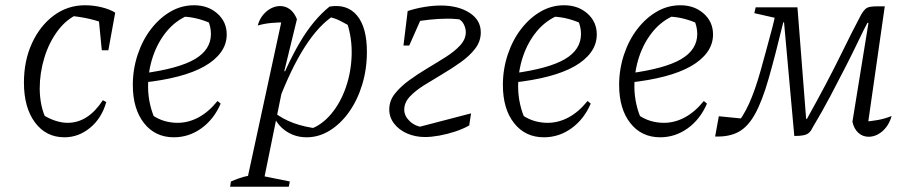

<svg xmlns="http://www.w3.org/2000/svg" viewBox="-20 -514 3469 730"><path d="M225 8Q155 8 113 -48.5Q71 -105 71 -200Q71 -283 101.5 -349.5Q132 -416 184.5 -455Q237 -494 303 -494Q335 -494 366 -486.5Q397 -479 418 -466L395 -418Q327 -447 244 -454L280 -462Q233 -442 199.5 -397Q166 -352 148.5 -294Q131 -236 131 -178Q131 -145 137.5 -114Q144 -83 158 -56L142 -78Q166 -63 190.5 -55Q215 -47 237 -47Q276 -47 309.5 -68.5Q343 -90 371 -133L384 -126Q367 -65 323 -28.5Q279 8 225 8ZM367 -323 353 -467 418 -466 392 -323Z M641 8Q570 8 527.5 -46Q485 -100 485 -191Q485 -251 503.5 -306.5Q522 -362 554.5 -404Q587 -446 628.5 -470Q670 -494 718 -494Q771 -494 806.5 -462.5Q842 -431 842 -383Q842 -346 820 -315.5Q798 -285 757.5 -262Q717 -239 658 -223.5Q599 -208 524 -200V-235Q659 -253 720.5 -289Q782 -325 782 -385Q782 -413 769 -441L791 -421Q764 -434 734.5 -442Q705 -450 672 -451L696 -456Q648 -436 614 -395Q580 -354 561.5 -299.5Q543 -245 543 -184Q543 -151 550.5 -117.5Q558 -84 573 -53L558 -77Q581 -61 605.5 -54Q630 -47 655 -47Q696 -47 734.5 -67.5Q773 -88 807 -130L819 -120Q793 -60 745.5 -26Q698 8 641 8Z M1146 8Q1105 8 1072 -12.5Q1039 -33 1022 -69V-87Q1085 -37 1189 -25L1157 -22Q1203 -38 1238.5 -80Q1274 -122 1294.5 -180.5Q1315 -239 1317 -304Q1319 -369 1299 -429L1322 -408Q1298 -422 1275 -434Q1252 -446 1224 -451L1248 -454Q1192 -418 1139.5 -336.5Q1087 -255 1037 -124L1020 -137Q1070 -268 1120.5 -353.5Q1171 -439 1233 -489Q1300 -500 1337.5 -455Q1375 -410 1375 -317Q1375 -251 1357 -192Q1339 -133 1307 -88Q1275 -43 1233.5 -17.5Q1192 8 1146 8ZM855 196 858 176Q886 164 906 158.5Q926 153 953 150L1082 176L1078 196ZM914 196 1056 -460 1066 -429Q1035 -429 1009.5 -426.5Q984 -424 960 -417Q966 -440 979.5 -456.5Q993 -473 1010 -482Q1027 -491 1045 -491Q1066 -491 1082.5 -478.5Q1099 -466 1109 -441L1061 -244L1067 -241L978 196Z M1596 7Q1559 7 1528 -6.5Q1497 -20 1478.5 -44Q1460 -68 1460 -98Q1460 -131 1481.5 -158Q1503 -185 1536 -209Q1569 -233 1606 -255Q1643 -277 1676 -298Q1709 -319 1730 -342Q1751 -365 1751 -392Q1751 -406 1743.5 -421.5Q1736 -437 1719 -444L1749 -437Q1733 -440 1716 -441.5Q1699 -443 1681 -443Q1647 -443 1611.5 -439Q1576 -435 1541 -429L1530 -472Q1560 -482 1593.5 -487.5Q1627 -493 1656 -493Q1722 -493 1765 -465.5Q1808 -438 1808 -391Q1808 -357 1787 -329.5Q1766 -302 1732.5 -278Q1699 -254 1662.5 -232.5Q1626 -211 1592.5 -190Q1559 -169 1538 -146.5Q1517 -124 1517 -97Q1517 -73 1537.5 -53.5Q1558 -34 1589 -30L1560 -28L1771 -83L1764 -37Q1741 -24 1711 -14Q1681 -4 1650.5 1.5Q1620 7 1596 7ZM1514 -341 1530 -472H1594L1536 -341Z M2048 8Q1977 8 1934.5 -46Q1892 -100 1892 -191Q1892 -251 1910.5 -306.5Q1929 -362 1961.5 -404Q1994 -446 2035.5 -470Q2077 -494 2125 -494Q2178 -494 2213.5 -462.5Q2249 -431 2249 -383Q2249 -346 2227 -315.5Q2205 -285 2164.5 -262Q2124 -239 2065 -223.5Q2006 -208 1931 -200V-235Q2066 -253 2127.5 -289Q2189 -325 2189 -385Q2189 -413 2176 -441L2198 -421Q2171 -434 2141.5 -442Q2112 -450 2079 -451L2103 -456Q2055 -436 2021 -395Q1987 -354 1968.5 -299.5Q1950 -245 1950 -184Q1950 -151 1957.5 -117.5Q1965 -84 1980 -53L1965 -77Q1988 -61 2012.5 -54Q2037 -47 2062 -47Q2103 -47 2141.5 -67.5Q2180 -88 2214 -130L2226 -120Q2200 -60 2152.5 -26Q2105 8 2048 8Z M2490 8Q2419 8 2376.5 -46Q2334 -100 2334 -191Q2334 -251 2352.5 -306.5Q2371 -362 2403.5 -404Q2436 -446 2477.5 -470Q2519 -494 2567 -494Q2620 -494 2655.5 -462.5Q2691 -431 2691 -383Q2691 -346 2669 -315.5Q2647 -285 2606.5 -262Q2566 -239 2507 -223.5Q2448 -208 2373 -200V-235Q2508 -253 2569.5 -289Q2631 -325 2631 -385Q2631 -413 2618 -441L2640 -421Q2613 -434 2583.5 -442Q2554 -450 2521 -451L2545 -456Q2497 -436 2463 -395Q2429 -354 2410.5 -299.5Q2392 -245 2392 -184Q2392 -151 2399.5 -117.5Q2407 -84 2422 -53L2407 -77Q2430 -61 2454.5 -54Q2479 -47 2504 -47Q2545 -47 2583.5 -67.5Q2622 -88 2656 -130L2668 -120Q2642 -60 2594.5 -26Q2547 8 2490 8Z M3283 6Q3260 6 3243.5 -9Q3227 -24 3221 -51L3282 -427H3278Q3265 -403 3244.5 -360Q3224 -317 3196.5 -263Q3169 -209 3137 -148.5Q3105 -88 3069 -28Q3063 -15 3055 -8.5Q3047 -2 3034 0.5Q3021 3 3000 3L2961 -429H2958Q2927 -301 2902.5 -215.5Q2878 -130 2851 -81Q2824 -32 2788 -12.5Q2752 7 2699 5L2713 -72L2814 -62L2775 -35Q2805 -69 2828 -120Q2851 -171 2871.5 -244Q2892 -317 2918 -415L2931 -470L2945 -442L2848 -464L2853 -486H3012L3045 -62H3048Q3125 -200 3175 -302Q3225 -404 3254 -458Q3262 -472 3269.5 -479Q3277 -486 3288 -488Q3299 -490 3319 -490H3344L3277 -22L3263 -51Q3292 -53 3319 -58Q3346 -63 3370 -73Q3363 -48 3349.5 -30.5Q3336 -13 3318.5 -3.5Q3301 6 3283 6Z"/></svg>

Font: Piazzolla 8pt ExtraLight
Style: Italic
Weight: 250
Italic angle: -11.3°
Designer: Juan Pablo del Peral
Foundry: Huerta Tipografica
Version: Version 2.001